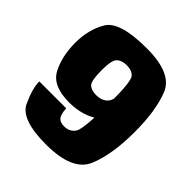

<svg xmlns="http://www.w3.org/2000/svg" viewBox="-188 -811 948 948"><g transform="rotate(45 286.0 -337.0)"><path d="M280.5 7Q464.5 7 505.8 -90.5Q547 -188 547 -346Q547 -496 509.8 -588.5Q472.5 -681 297.5 -681Q109 -681 68.2 -611.8Q27.5 -542.5 27.5 -451Q27.5 -357 63 -288.8Q98.5 -220.5 214 -220.5Q311.5 -220.5 378.2 -270.8Q445 -321 448.5 -363L359.5 -400.5Q357 -373 337 -356.8Q317 -340.5 283.5 -340.5Q249 -340.5 232.2 -356.8Q215.5 -373 215.5 -448Q215.5 -517 233.8 -534.5Q252 -552 287 -552Q322 -552 340.2 -531.8Q358.5 -511.5 358.5 -372Q358.5 -176.5 338.2 -148Q318 -119.5 281 -119.5Q251.5 -119.5 239.2 -135.2Q227 -151 225 -190H37Q37 -140.5 71.5 -66.8Q106 7 280.5 7Z"/></g></svg>

Font: Anybody SemiCondensed ExtraBold
Style: Regular
Weight: 800
Width: 4
Version: Version 1.113;gftools[0.9.25]